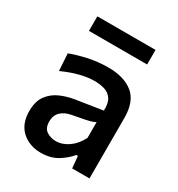

<svg xmlns="http://www.w3.org/2000/svg" viewBox="-169 -806 858 926"><g transform="rotate(30 260.0 -343.0)"><path d="M195 10.5Q131 10.5 89 -27.8Q47 -66 47 -136.5Q47 -191.5 71.2 -224Q95.5 -256.5 133 -272.8Q170.5 -289 210 -295L357.5 -318Q359.5 -359.5 345 -381.5Q330.5 -403.5 305 -411.5Q279.5 -419.5 247 -419.5Q212.5 -419.5 169 -408.8Q125.5 -398 74.5 -375L68.5 -470Q105.5 -484.5 160 -496.8Q214.5 -509 273 -509Q361.5 -509 411.2 -468.5Q461 -428 461 -336.5V0H364.5L358.5 -66H349Q327.5 -38.5 288.8 -14Q250 10.5 195 10.5ZM230 -74.5Q266 -74.5 299.8 -98.2Q333.5 -122 355 -164.5V-252.5Q348 -248 336 -244Q324 -240 300.5 -235Q277 -230 234.5 -222.5Q197.5 -216 176.5 -195.8Q155.5 -175.5 155.5 -141Q155.5 -104.5 177.8 -89.5Q200 -74.5 230 -74.5ZM103 -615V-696H427V-615Z"/></g></svg>

Font: Heraclito Medium
Style: Regular
Weight: 500
Designer: Kostas Bartsokas (font) & Cristiano Sobral (main changes)
Foundry: Kostas Bartsokas (font) & Cristiano Sobral (main changes)
Version: Version 1.00;July 8, 2020;FontCreator 13.0.0.2655 64-bit